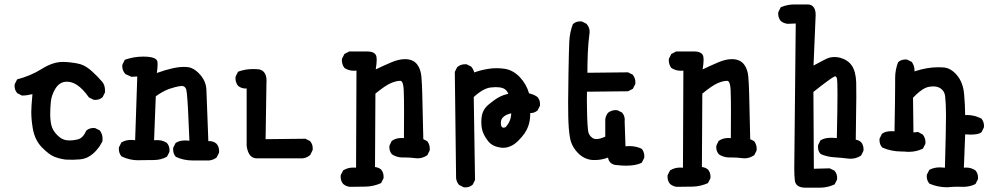

<svg xmlns="http://www.w3.org/2000/svg" viewBox="-20 -725 4540 881"><path d="M123.5 -210.9Q123.5 -220.7 124.8 -243.2Q126 -265.6 128.9 -293Q103 -286.6 82 -286.6H80.6L59.1 -297.4L58.6 -298.3Q46.9 -311.5 46.9 -331.1Q46.9 -334 47.4 -338.4L58.6 -360.8Q121.1 -377 171.9 -408.9Q222.7 -440.9 268.1 -440.9Q281.2 -440.9 300.3 -439Q332.5 -435.5 348.1 -430.7Q363.8 -425.8 377.7 -416.7Q391.6 -407.7 404.5 -395.5Q417.5 -383.3 425.3 -375.5Q440.4 -359.9 448.7 -350.1Q461.9 -335 461.9 -309.1Q461.9 -305.2 461.4 -300.3L450.7 -278.8L449.7 -278.3Q436.5 -266.6 417 -266.6Q414.1 -266.6 409.7 -267.1L388.2 -277.8Q360.4 -317.4 333 -335.4Q310.5 -350.1 287.1 -350.1Q253.4 -350.1 233.9 -317.9Q216.3 -288.1 213.4 -259.3Q210.4 -229 210.4 -201.2Q210.4 -173.3 215.8 -149.9Q221.7 -126 242.7 -105Q263.7 -84 285.6 -81.5Q293 -80.6 300.8 -80.6Q317.4 -80.6 335.4 -85Q360.4 -90.3 375 -124L375.5 -125.5L376.5 -126Q389.6 -137.7 409.2 -137.7Q412.1 -137.7 416.5 -137.2L438 -126.5L439 -125Q450.7 -108.4 450.7 -88.4Q450.7 -82.5 449.7 -75.7Q441.9 -61 436 -52.2Q421.4 -32.2 406.2 -19.5Q380.4 3.4 347.2 6.3Q315.4 9.3 281.7 7.3Q281.7 7.3 281.2 7.3Q252.4 3.4 229 -5.9Q204.1 -16.1 171.9 -49.3Q139.6 -82.5 130.4 -135.7Q123.5 -176.8 123.5 -210.9Z M699.7 -390.1Q776.9 -418 823.7 -418Q832 -418 840.3 -417.2Q848.6 -416.5 857.4 -413.1Q878.9 -404.8 898.4 -382.3Q926.3 -350.6 927.2 -310.5Q928.2 -273.4 936 -77.1Q938 -77.6 940.4 -77.6Q959.5 -77.6 973.6 -65.4Q985.4 -51.8 985.4 -31.7Q985.4 -28.3 984.9 -23.9L974.1 -2.4Q966.8 2.9 962.2 4.9Q957.5 6.8 955.3 7.8Q953.1 8.8 950.7 9.3Q944.3 10.7 940.4 11.2H862.3Q822.3 11.2 786.6 -5.4L786.1 -6.3Q774.4 -19.5 774.4 -39.6Q774.4 -43 774.9 -47.4L786.1 -69.3L787.1 -69.8Q803.7 -80.6 830.6 -80.6Q839.4 -80.6 849.1 -79.1Q842.8 -247.1 837.4 -296.4Q835.4 -311.5 834.5 -314.9Q829.1 -330.6 814 -330.6Q812 -330.6 809.6 -330.1Q787.1 -327.6 757.3 -317.4Q728 -307.1 694.8 -283.2L687 -81.5Q693.8 -82 699 -82Q704.1 -82 711.2 -81.5Q718.3 -81.1 727.5 -78.1Q736.8 -75.2 745.6 -69.3Q757.8 -55.7 757.8 -35.6Q757.8 -32.2 757.3 -27.8L746.1 -5.9Q718.3 9.3 686.3 9.3Q654.3 9.3 634.3 9.8Q614.3 10.3 612.3 10.3Q575.2 10.3 537.6 -7.3L537.1 -8.3Q525.4 -21.5 525.4 -41.5Q525.4 -44.9 525.9 -49.3L537.1 -71.3L538.1 -71.8Q556.6 -83 581.1 -83Q590.3 -83 600.1 -81.5L609.9 -374L583 -372.6L555.2 -385.3L554.7 -386.2Q541 -401.4 541 -421.4Q541 -424.3 541.5 -428.2L552.7 -450.7Q593.8 -465.3 636.7 -465.3Q699.7 -465.3 702.6 -440.9Q703.1 -436.5 703.1 -430.2Q703.1 -414.6 699.7 -390.1Z M1158.2 1.5Q1141.1 1.5 1129.9 -9.8Q1116.2 -23.9 1111.8 -55.2V-55.7V-319.3Q1109.4 -318.8 1106.9 -318.8Q1087.9 -318.8 1072.3 -331.1Q1065.4 -340.3 1063 -349.1Q1060.5 -357.9 1060.5 -363.5Q1060.5 -369.1 1061 -373.5L1072.3 -396Q1105 -408.2 1141.1 -408.2Q1154.3 -408.2 1168.9 -406.7Q1181.6 -403.8 1189.5 -396Q1203.1 -382.8 1203.1 -354.5Q1203.1 -349.6 1202.6 -344.2L1198.7 -86.4L1381.3 -88.4L1402.8 -77.6L1403.3 -76.7Q1415 -63.5 1415 -43.9Q1415 -41 1414.6 -36.6L1403.8 -14.2Q1388.2 -0.5 1368.7 1.5H1368.2Z M1840.8 -2.4H1826.7Q1800.8 -2.4 1778.8 -16.6Q1766.6 -30.3 1766.6 -49.8Q1766.6 -52.7 1767.1 -57.1L1777.8 -79.1L1779.3 -79.6Q1797.9 -91.8 1821.3 -91.8Q1827.1 -91.8 1833.5 -91.3Q1834 -146.5 1834 -212.4Q1834 -278.3 1832.5 -310.8Q1831.1 -343.3 1822.8 -351.6Q1820.3 -354 1818.4 -354Q1816.4 -354 1814.9 -354Q1798.8 -354 1773.9 -343.8Q1747.6 -332.5 1702.6 -295.4L1700.7 41.5Q1716.8 43 1728.5 52.7Q1740.2 66.4 1740.2 85.9Q1740.2 88.9 1739.7 93.3L1728.5 115.2Q1694.3 130.4 1658.7 131.3Q1623 132.3 1585.9 132.3H1585.4Q1567.9 130.4 1554.7 119.1Q1543 105.5 1543 85.9Q1543 83 1543.5 78.6L1554.7 56.6L1555.7 56.2Q1575.7 43.9 1600.6 43.9Q1606.9 43.9 1613.8 44.4L1615.7 -400.9Q1609.4 -400.4 1603.5 -400.4Q1580.1 -400.4 1560.5 -413.1Q1548.8 -428.7 1548.8 -448.2Q1548.8 -451.2 1549.3 -455.6L1560.5 -477.5L1582.5 -488.8H1668Q1690.4 -488.3 1700.7 -478Q1706.1 -472.7 1707.5 -464.4Q1708.5 -458.5 1708.5 -450.7Q1708.5 -434.1 1704.1 -406.7Q1740.2 -423.8 1774.9 -438.7Q1809.6 -453.6 1837.9 -453.6Q1876.5 -453.6 1895 -428.2Q1910.6 -407.2 1913.6 -373.3Q1916.5 -339.4 1917.5 -296.4L1922.4 -86.4L1939.9 -77.6L1940.9 -76.7Q1952.1 -61.5 1952.1 -42Q1952.1 -39.1 1951.7 -34.7L1940.9 -12.7L1939.5 -12.2Q1919.4 1.5 1896 1.5Q1890.1 1.5 1883.8 0.5Q1861.8 -2.4 1840.8 -2.4Z M2113.8 -430.2Q2116.7 -430.2 2120.6 -430.2L2142.1 -419.4Q2151.9 -407.7 2156.2 -392.6Q2185.5 -403.3 2218.3 -408.7Q2238.3 -412.1 2257.1 -412.1Q2275.9 -412.1 2293.5 -409.7Q2333.5 -404.3 2365.2 -371.1Q2395.5 -338.9 2407.7 -296.4Q2428.2 -292.5 2445.8 -280.3Q2458 -266.6 2458 -247.1Q2458 -244.1 2457.5 -239.7L2446.8 -218.3L2445.8 -217.8Q2432.6 -206.1 2413.1 -206.1Q2413.1 -206.1 2412.6 -206.1Q2413.1 -203.6 2413.1 -201.2Q2413.1 -171.4 2403.3 -144.5Q2392.6 -113.3 2357.4 -78.6Q2325.2 -46.9 2289.1 -46.9Q2285.2 -46.9 2280.8 -47.4Q2240.2 -51.8 2220.2 -76.9Q2200.2 -102.1 2192.9 -127.4Q2188.5 -143.6 2188.5 -163.6Q2188.5 -189.5 2194.3 -206.5Q2202.1 -229 2221.7 -245.1Q2248 -267.1 2268.8 -278.6Q2289.6 -290 2312.5 -294.4Q2304.7 -314 2288.1 -320.3Q2274.9 -325.2 2254.9 -325.2Q2244.6 -325.2 2232.4 -323.7Q2198.2 -320.3 2153.8 -279.8L2159.7 101.1L2148.9 122.6L2147.9 123Q2134.8 134.8 2115.2 134.8Q2112.3 134.8 2107.9 134.3L2086.4 123.5Q2074.7 109.9 2072.8 92.3Q2072.8 91.8 2066.9 -395L2077.6 -416.5Q2086.9 -424.8 2096.2 -427.5Q2105.5 -430.2 2113.8 -430.2ZM2283.2 -142.1Q2286.1 -139.2 2290.3 -139.2Q2294.4 -139.2 2298.8 -140.6Q2325.2 -167.5 2325.7 -205.1Q2300.3 -199.2 2288.1 -187Q2278.3 -177.2 2278.3 -162.1Q2278.3 -147 2283.2 -142.1Z M2867.7 -54.7Q2897.9 -54.7 2924.3 -42.5L2925.3 -41.5Q2936.5 -27.3 2936.5 -7.8Q2936.5 -4.9 2936 -0.5L2924.8 21.5L2923.3 22.5Q2896.5 35.2 2853 35.2Q2834 35.2 2812 32.7Q2792 32.2 2780.8 21Q2772.5 12.7 2770 -2Q2740.7 9.3 2710 9.3Q2705.6 9.3 2701.2 9.3Q2661.6 7.3 2632.1 -22.9Q2602.5 -53.2 2595.5 -92.3Q2588.4 -131.3 2587.4 -195.3Q2586.9 -216.3 2586.9 -257.1Q2586.9 -297.9 2588.6 -395.5Q2590.3 -493.2 2592.3 -535.2Q2594.2 -577.1 2608.9 -614.7L2609.9 -615.2Q2623 -627 2642.6 -627Q2645.5 -627 2649.9 -626.5L2671.4 -615.7L2671.9 -614.7Q2685.5 -599.6 2685.5 -579.6Q2685.5 -576.2 2685.1 -573.7Q2679.2 -528.8 2677.2 -482.9Q2675.3 -437 2675.3 -391.1L2861.8 -393.1L2883.3 -382.3Q2890.6 -372.6 2893.1 -363.8Q2895.5 -355 2895.5 -349.4Q2895.5 -343.8 2895 -339.4L2883.8 -317.4L2861.8 -306.2L2673.3 -304.2Q2672.9 -284.7 2672.9 -259Q2672.9 -233.4 2674.1 -192.6Q2675.3 -151.9 2678.2 -126.5Q2680.7 -103.5 2699.7 -91.3Q2706.5 -86.9 2716.8 -86.9Q2732.9 -86.9 2757.3 -98.1V-177.2Q2759.3 -194.8 2770.5 -208Q2779.8 -214.8 2788.6 -217.3Q2797.4 -219.7 2803 -219.7Q2808.6 -219.7 2813 -219.2L2834.5 -208.5L2835 -207.5Q2846.7 -194.3 2846.7 -174.8Q2846.7 -171.9 2846.2 -168.9L2850.1 -53.7Q2858.9 -54.7 2867.7 -54.7Z M3340.8 -2.4H3326.7Q3300.8 -2.4 3278.8 -16.6Q3266.6 -30.3 3266.6 -49.8Q3266.6 -52.7 3267.1 -57.1L3277.8 -79.1L3279.3 -79.6Q3297.9 -91.8 3321.3 -91.8Q3327.1 -91.8 3333.5 -91.3Q3334 -146.5 3334 -212.4Q3334 -278.3 3332.5 -310.8Q3331.1 -343.3 3322.8 -351.6Q3320.3 -354 3318.4 -354Q3316.4 -354 3314.9 -354Q3298.8 -354 3273.9 -343.8Q3247.6 -332.5 3202.6 -295.4L3200.7 41.5Q3216.8 43 3228.5 52.7Q3240.2 66.4 3240.2 85.9Q3240.2 88.9 3239.7 93.3L3228.5 115.2Q3194.3 130.4 3158.7 131.3Q3123 132.3 3085.9 132.3H3085.4Q3067.9 130.4 3054.7 119.1Q3043 105.5 3043 85.9Q3043 83 3043.5 78.6L3054.7 56.6L3055.7 56.2Q3075.7 43.9 3100.6 43.9Q3106.9 43.9 3113.8 44.4L3115.7 -400.9Q3109.4 -400.4 3103.5 -400.4Q3080.1 -400.4 3060.5 -413.1Q3048.8 -428.7 3048.8 -448.2Q3048.8 -451.2 3049.3 -455.6L3060.5 -477.5L3082.5 -488.8H3168Q3190.4 -488.3 3200.7 -478Q3206.1 -472.7 3207.5 -464.4Q3208.5 -458.5 3208.5 -450.7Q3208.5 -434.1 3204.1 -406.7Q3240.2 -423.8 3274.9 -438.7Q3309.6 -453.6 3337.9 -453.6Q3376.5 -453.6 3395 -428.2Q3410.6 -407.2 3413.6 -373.3Q3416.5 -339.4 3417.5 -296.4L3422.4 -86.4L3439.9 -77.6L3440.9 -76.7Q3452.1 -61.5 3452.1 -42Q3452.1 -39.1 3451.7 -34.7L3440.9 -12.7L3439.5 -12.2Q3419.4 1.5 3396 1.5Q3390.1 1.5 3383.8 0.5Q3361.8 -2.4 3340.8 -2.4Z M3624.5 48.3 3631.3 -617.2 3593.8 -615.7Q3575.7 -617.7 3562.5 -628.9Q3550.8 -642.6 3550.8 -662.1Q3550.8 -665 3551.3 -669.4L3562.5 -691.9L3564.5 -692.4Q3592.8 -704.6 3625 -704.6H3687.5Q3702.1 -704.1 3710.4 -695.3Q3722.7 -683.6 3722.7 -656.7Q3722.7 -655.8 3712.9 -424.3L3767.6 -453.1Q3787.1 -463.4 3809.1 -463.4Q3821.8 -463.4 3835 -460Q3870.6 -450.2 3888.7 -423.8Q3906.7 -397.5 3908.7 -347.2Q3909.2 -331.1 3909.2 -278.8Q3909.2 -226.6 3906.7 -84Q3919.4 -82.5 3930.7 -73.2Q3942.4 -59.6 3942.4 -40Q3942.4 -37.1 3941.9 -32.7L3930.7 -10.7L3929.7 -10.3Q3908.2 3.4 3882.3 3.4Q3876 3.4 3869.6 2.4Q3838.4 -1.5 3807.1 -3.4Q3774.9 -5.4 3746.1 -18.1L3745.1 -19Q3733.4 -31.2 3733.4 -49.8Q3733.4 -57.6 3734.4 -60.1L3744.6 -81.1L3746.1 -81.5Q3763.2 -92.8 3793.5 -92.8Q3805.7 -92.8 3819.8 -91.3Q3822.8 -230.5 3822.8 -291.7Q3822.8 -353 3820.8 -362.3Q3819.3 -370.1 3816.4 -373Q3814.9 -374.5 3812.7 -374.5Q3810.5 -374.5 3808.1 -373.5Q3801.3 -370.6 3776.4 -352.5Q3751.5 -334.5 3712.4 -303.2L3714.4 49.3L3787.1 47.4L3809.1 58.1L3809.6 59.1Q3821.3 72.3 3821.3 91.8Q3821.3 94.7 3820.8 99.1L3809.6 121.1Q3777.3 136.2 3741.7 136.2H3673.8Q3648.4 135.7 3636.7 124Q3629.4 116.2 3627.4 105Q3624.5 83.5 3624.5 48.3Z M4176.3 -397.5Q4233.9 -416.5 4285.6 -416.5Q4298.3 -416.5 4310.1 -415.5Q4343.8 -412.6 4371.3 -379.6Q4398.9 -346.7 4403.8 -294.4Q4408.2 -246.6 4408.7 -196.8Q4414.1 -197.3 4417.7 -197.3Q4421.4 -197.3 4425.5 -197Q4429.7 -196.8 4437 -195.8Q4444.3 -194.8 4451.7 -192.9Q4466.3 -189 4482.9 -181.2Q4495.1 -167 4495.1 -147.5Q4495.1 -144.5 4494.6 -140.1L4483.9 -118.7L4482.9 -117.7Q4470.2 -107.4 4433.6 -107.4Q4422.4 -107.4 4408.7 -108.4L4402.8 44.4Q4408.7 43.9 4414.1 43.9Q4436.5 43.9 4455.6 56.6Q4467.8 70.3 4467.8 89.8Q4467.8 92.8 4467.3 97.2L4456.1 119.1L4454.6 120.1Q4429.7 132.3 4399.9 132.3Q4395.5 132.3 4387.9 132.1Q4380.4 131.8 4372.6 131.8Q4348.1 131.8 4327.6 134.3H4327.1Q4283.2 134.3 4244.6 117.7L4244.1 116.7Q4232.4 103.5 4232.4 84Q4232.4 81.1 4232.9 76.7L4244.1 54.7L4245.6 53.7Q4265.6 43 4293 43Q4304.2 43 4315.9 44.4Q4320.8 -137.2 4320.8 -195.3Q4320.8 -222.7 4319.6 -246.1Q4318.4 -269.5 4316.9 -282.7Q4314.5 -306.6 4295.9 -319.3Q4282.2 -328.6 4261.7 -328.6Q4253.9 -328.6 4244.6 -327.1Q4235.4 -325.7 4224.6 -320.8Q4199.7 -308.6 4169.4 -276.4L4171.4 -117.2L4192.4 -119.6L4214.4 -107.4Q4226.6 -91.8 4226.6 -72.3Q4226.6 -69.3 4226.1 -64.9L4214.8 -43Q4184.6 -28.3 4149.9 -28.3Q4138.7 -28.3 4127 -29.8Q4122.1 -29.8 4117.7 -29.8Q4069.3 -29.8 4027.8 -48.3L4027.3 -49.3Q4015.6 -62.5 4015.6 -82Q4015.6 -85 4016.1 -89.4L4026.9 -110.8L4027.8 -111.8Q4043.5 -123 4069.3 -123Q4076.7 -123 4084.5 -122.6Q4087.4 -281.2 4087.4 -338.9V-366.7Q4087.4 -404.8 4101.1 -439.9L4102.1 -440.4Q4115.2 -452.1 4134.8 -452.1Q4137.7 -452.1 4142.1 -451.7L4163.6 -440.9L4164.6 -439.5Q4176.3 -422.9 4176.3 -401.4Q4176.3 -399.4 4176.3 -397.5Z"/></svg>

Font: Bakudai
Style: Medium
Weight: 500
Version: Version 1.48